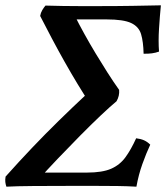

<svg xmlns="http://www.w3.org/2000/svg" viewBox="-21 -699 625 722"><path d="M3 3Q0 -6 -1 -14.5Q-2 -23 0 -35Q51 -92 99.5 -143Q148 -194 199 -244Q250 -294 310 -350L319 -307Q295 -343 270.5 -383.5Q246 -424 221.5 -467.5Q197 -511 174 -554.5Q151 -598 130 -639Q132 -651 138 -661Q144 -671 150 -678Q185 -677 217 -676.5Q249 -676 281 -676Q313 -676 346 -676Q421 -676 478.5 -677Q536 -678 584 -679Q580 -639 577 -591.5Q574 -544 577 -505Q553 -496 519 -497Q518 -542 509.5 -570.5Q501 -599 472 -612.5Q443 -626 380 -626H185L258 -644Q276 -608 296.5 -571Q317 -534 339 -497.5Q361 -461 383 -426.5Q405 -392 427 -361Q428 -350 425.5 -339Q423 -328 417 -318Q395 -300 358.5 -265.5Q322 -231 279.5 -188Q237 -145 196 -102Q155 -59 123 -23L94 -50H306Q364 -50 397 -64.5Q430 -79 451 -108Q472 -137 491 -179Q508 -177 520.5 -171.5Q533 -166 544 -155Q529 -123 514.5 -82.5Q500 -42 492 3Q458 1 421 0.5Q384 0 340 0Q296 0 244 0Q170 0 104.5 0.5Q39 1 3 3Z"/></svg>

Font: Vollkorn Medium
Style: Italic
Weight: 500
Italic angle: -11°
Designer: Friedrich Althausen
Foundry: Friedrich Althausen
Version: Version 5.000